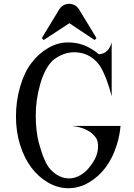

<svg xmlns="http://www.w3.org/2000/svg" viewBox="-20 -972 699 1004"><path d="M198.7 -772.9 290.5 -924.3Q291.5 -925.8 297.4 -932.6Q306.2 -943.8 321.8 -948.7Q332.5 -952.1 340.3 -952.1H341.8H342.8Q349.6 -952.1 361.3 -948.7Q374.5 -944.8 385.7 -932.6Q391.1 -926.8 392.6 -924.3L484.4 -772.9L474.6 -762.7L342.8 -850.6L208.5 -762.7ZM85 -517.6Q106.9 -593.8 143.6 -641.6Q181.6 -691.9 231.4 -720.7Q281.7 -750 333 -750Q335.4 -750 337.9 -750Q394.5 -750 442.9 -724.6Q476.1 -707 495.6 -689L499.5 -688.5Q548.3 -692.4 564 -750.5V-468.3Q538.6 -567.9 504.4 -624.5Q487.8 -650.4 461.9 -669.4Q421.9 -698.7 367.2 -698.7Q309.6 -698.7 255.9 -656.2Q213.4 -614.7 189.5 -529.3Q167 -448.7 167 -371.6Q167 -368.7 167 -365.2Q167 -289.1 182.6 -226.6Q210.9 -121.6 243.2 -86.9Q287.6 -39.1 341.8 -39.1Q387.7 -39.1 433.1 -80.6Q482.4 -135.3 490.2 -180.7Q492.7 -194.8 492.7 -207Q492.7 -232.4 483.4 -249L481 -252.4Q444.3 -303.7 356.4 -313.5H610.4Q605.5 -261.2 590.8 -214.8Q569.3 -145.5 532.2 -96.2Q495.6 -47.4 444.3 -17.6Q393.6 12.2 337.9 12.2Q282.2 12.2 231.4 -17.3Q180.7 -46.9 143.6 -96.2Q106.4 -146 85 -214.6Q63.5 -283.2 63.5 -363.3Q63.5 -443.4 85 -517.6Z"/></svg>

Font: Modern Antiqua
Style: Regular
Weight: 500
Version: Version 1.0